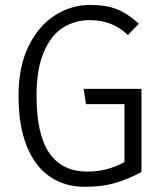

<svg xmlns="http://www.w3.org/2000/svg" viewBox="-20 -734 655 765"><path d="M53.8 -352.3Q53.8 -468.7 94.1 -550.5Q134.4 -632.3 199.5 -673.3Q264.6 -714.4 339 -714.4Q403.1 -714.4 446.4 -696.9Q489.7 -679.5 533.3 -639.5L489.7 -594.4Q457.4 -625.1 420 -639.5Q382.6 -653.8 336.9 -653.8Q280 -653.8 232.6 -624.9Q185.1 -595.9 155.4 -528.5Q125.6 -461 125.6 -352.8Q125.6 -197.4 176.7 -123.8Q227.7 -50.3 328.2 -50.3Q407.2 -50.3 475.9 -88.2V-319H322.6L313.3 -380H543.6V-48.2Q488.2 -19.5 437.4 -4.6Q386.7 10.3 317.9 10.3Q238.5 10.3 179 -30Q119.5 -70.3 86.7 -151.5Q53.8 -232.8 53.8 -352.3Z"/></svg>

Font: Fira Code Fixed Light
Style: Regular
Weight: 300
Monospace: yes
Designer: Carrois Corporate, Edenspiekermann AG, Nikita Prokopov
Foundry: Carrois Corporate, Edenspiekermann AG, Nikita Prokopov
Version: Version 5.002